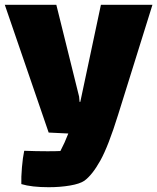

<svg xmlns="http://www.w3.org/2000/svg" viewBox="-21 -532 656 801"><path d="M615 -512 472 -54Q431 78 397.5 138Q364 198 331 222Q312 235 271 242Q230 249 182 249Q111 249 68 236Q67 208 70.5 166.5Q74 125 80 97Q130 99 177 99Q213 99 231 98Q249 64 264 25L182 21L-1 -512H214L309 -129L311 -107H314L400 -512Z"/></svg>

Font: Lalezar
Style: Regular
Weight: 400
Designer: Borna Izadpanah
Foundry: Borna Izadpanah
Version: Version 1.003;November 28, 2018;FontCreator 11.5.0.2421 64-b